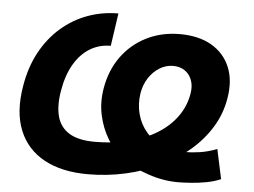

<svg xmlns="http://www.w3.org/2000/svg" viewBox="-52 -804 1167 881"><g transform="rotate(5 531.5 -363.0)"><path d="M797.9 10.3Q729 10.3 659.9 -13.4Q590.8 -37.1 532.7 -73.7Q494.1 -109.9 464.8 -158.4Q435.5 -207 422.9 -265.6Q410.2 -324.2 420.9 -388.7Q435.1 -473.1 480.2 -535.6Q525.4 -598.1 594.5 -632.8Q663.6 -667.5 748.5 -667.5Q835.4 -667.5 894.5 -633.1Q953.6 -598.6 979.2 -536.9Q1004.9 -475.1 990.7 -392.6Q979 -321.3 941.4 -259.5Q903.8 -197.8 845.5 -147.9Q787.1 -98.1 713.4 -63Q639.6 -27.8 555.4 -9Q471.2 9.8 382.3 9.8Q262.2 9.8 181.2 -34.4Q100.1 -78.6 65.9 -162.8Q31.7 -247.1 51.8 -366.7Q66.4 -456.1 104 -524.9Q141.6 -593.8 196.3 -641.1Q251 -688.5 317.9 -712.9Q384.8 -737.3 458.5 -737.3L436.5 -586.4Q383.8 -586.4 340.8 -560.3Q297.9 -534.2 268.3 -483.6Q238.8 -433.1 226.6 -359.9Q214.8 -289.6 228.5 -240.7Q242.2 -191.9 284.7 -166.5Q327.1 -141.1 401.4 -141.1Q487.3 -141.1 559.6 -159.4Q631.8 -177.7 687 -211.9Q742.2 -246.1 776.4 -293.7Q810.5 -341.3 820.3 -399.9Q826.2 -434.6 816.2 -461.7Q806.2 -488.8 783.9 -504.2Q761.7 -519.5 730 -519.5Q697.3 -519.5 668 -501.7Q638.7 -483.9 618.4 -452.9Q598.1 -421.9 591.3 -381.8Q583.5 -332 595.7 -285.6Q607.9 -239.3 638.4 -203.9Q668.9 -168.5 715.3 -149.9Q736.3 -133.8 762 -132.1Q787.6 -130.4 816.4 -130.4Q848.1 -130.4 885.3 -135.7Q922.4 -141.1 964.8 -157.2L994.1 -21Q963.9 -7.8 927.7 -1.2Q891.6 5.4 857.2 7.8Q822.8 10.3 797.9 10.3Z"/></g></svg>

Font: Inter 20pt ExtraBold
Style: Italic
Weight: 800
Italic angle: -9.3988°
Version: Version 4.001;git-66647c0bb